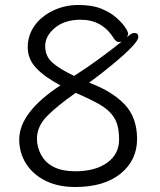

<svg xmlns="http://www.w3.org/2000/svg" viewBox="-20 -732 640 769"><path d="M283 -360Q209 -308 168.5 -267Q128 -226 128 -176Q128 -143 144 -113Q180 -46 281 -46Q362 -46 409.5 -80.5Q457 -115 457 -172.5Q457 -230 437 -261Q417 -292 378.5 -314Q340 -336 283 -360ZM277 -428Q368 -486 467 -565Q465 -564 455 -564Q445 -564 436 -578Q390 -653 303 -653Q239 -653 200 -620.5Q161 -588 161 -547.5Q161 -507 189.5 -481.5Q218 -456 277 -428ZM489 -583Q506 -600 518 -600Q534 -600 534 -584Q534 -555 395 -445Q362 -419 337 -401Q430 -366 479.5 -313.5Q529 -261 529 -175.5Q529 -90 463 -36.5Q397 17 281 17Q213 17 162.5 -8Q112 -33 84.5 -76.5Q57 -120 57 -173Q57 -282 222 -390Q158 -424 124.5 -460Q91 -496 91 -542.5Q91 -589 117 -627Q143 -665 190.5 -688.5Q238 -712 293.5 -712Q349 -712 385 -697.5Q421 -683 445 -662Q469 -641 481 -623Q493 -605 493 -598Q493 -591 489 -583Z"/></svg>

Font: LXGW WenKai
Style: Regular
Weight: 400
Designer: LXGW / Fontworks Inc.
Foundry: LXGW / Fontworks Inc.
Version: Version 1.520; June 14, 2025